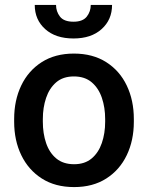

<svg xmlns="http://www.w3.org/2000/svg" viewBox="-20 -758 607 788"><path d="M38.1 -258.3V-269.5Q38.1 -346.2 67.1 -407Q96.2 -467.8 151.1 -502.9Q206.1 -538.1 283.2 -538.1Q360.8 -538.1 416 -502.9Q471.2 -467.8 500.2 -407Q529.3 -346.2 529.3 -269.5V-258.3Q529.3 -181.6 500.2 -121.1Q471.2 -60.5 416.3 -25.4Q361.3 9.8 284.2 9.8Q206.5 9.8 151.6 -25.4Q96.7 -60.5 67.4 -121.1Q38.1 -181.6 38.1 -258.3ZM155.8 -269.5V-258.3Q155.8 -210.4 169.2 -170.9Q182.6 -131.3 210.9 -107.7Q239.3 -84 284.2 -84Q328.1 -84 356.2 -107.7Q384.3 -131.3 397.9 -170.9Q411.6 -210.4 411.6 -258.3V-269.5Q411.6 -316.4 398.2 -356.2Q384.8 -396 356.4 -420.2Q328.1 -444.3 283.2 -444.3Q238.8 -444.3 210.7 -420.2Q182.6 -396 169.2 -356.2Q155.8 -316.4 155.8 -269.5ZM352.5 -737.8H439.9Q439.9 -677.2 397.2 -638.7Q354.5 -600.1 281.7 -600.1Q208 -600.1 165.3 -638.7Q122.6 -677.2 122.6 -737.8H210Q210 -710.9 226.1 -689.9Q242.2 -668.9 281.7 -668.9Q319.8 -668.9 336.2 -689.9Q352.5 -710.9 352.5 -737.8Z"/></svg>

Font: Vazirmatn RD Medium
Style: Regular
Weight: 500
Designer: Saber Rastikerdar
Foundry: Saber Rastikerdar
Version: Version 33.003